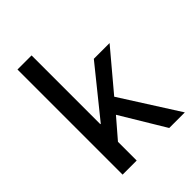

<svg xmlns="http://www.w3.org/2000/svg" viewBox="-205 -814 917 917"><g transform="rotate(-45 253.5 -355.0)"><path d="M78.1 0V-710H173.3V-245.6H176.3L372.1 -488.3H478.5L313 -291.5L498.5 0H393.1L257.8 -224.6L173.3 -126.5V0Z"/></g></svg>

Font: Varta Light SemiBold
Style: Regular
Weight: 600
Version: Version 1.004